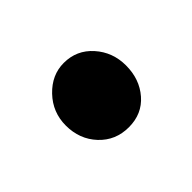

<svg xmlns="http://www.w3.org/2000/svg" viewBox="-50 -505 327 327"><g transform="rotate(-45 113.0 -342.0)"><path d="M186 -342Q186 -309 166.5 -286.5Q147 -264 115 -264Q83 -264 62 -286.5Q41 -309 41 -342Q41 -374 63 -397Q85 -420 114 -420Q145 -420 165.5 -397Q186 -374 186 -342Z"/></g></svg>

Font: Sumana
Style: Bold
Weight: 700
Designer: Cyreal, Alexei Vanyashin (Devanagari), Olga Karpushina (Latin)
Foundry: Cyreal
Version: Version 1.015;PS 001.015;hotconv 1.0.70;makeotf.lib2.5.58329